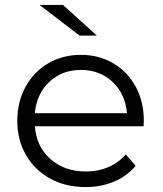

<svg xmlns="http://www.w3.org/2000/svg" viewBox="-20 -752 658 777"><path d="M561 -241H121Q127 -159 184 -108.5Q241 -58 328 -58Q377 -58 418 -75.5Q459 -93 489 -127L529 -81Q494 -39 441.5 -17Q389 5 326 5Q245 5 182.5 -29.5Q120 -64 85 -125Q50 -186 50 -263Q50 -340 83.5 -401Q117 -462 175.5 -496Q234 -530 307 -530Q380 -530 438 -496Q496 -462 529 -401.5Q562 -341 562 -263ZM121 -294H494Q487 -372 435.5 -420.5Q384 -469 307 -469Q231 -469 179.5 -420.5Q128 -372 121 -294ZM140 -732H235L372 -608H302Z"/></svg>

Font: Montserrat-Regular
Style: Regular
Weight: 400
Version: Version 7.200